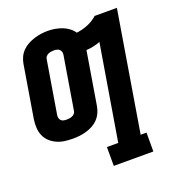

<svg xmlns="http://www.w3.org/2000/svg" viewBox="-135 -646 870 957"><g transform="rotate(-20 300.0 -167.5)"><path d="M305 205V105H365L449 -400Q431 -393 412 -389Q393 -385 375 -384Q374 -383 374 -382.5Q374 -382 374 -381L328 -103Q325 -85 317 -68Q309 -51 296 -37.5Q283 -24 266 -15Q249 -6 231.5 -1Q214 4 196 6Q178 8 161 8Q139 8 117 5Q95 2 75.5 -7Q56 -16 41 -30Q26 -44 17.5 -63.5Q9 -83 8 -105Q7 -127 10 -149L56 -427Q59 -445 67 -462Q75 -479 88.5 -492.5Q102 -506 119 -515Q136 -524 154 -529.5Q172 -535 189.5 -537.5Q207 -540 225 -540Q245 -540 264.5 -536.5Q284 -533 301 -526.5Q318 -520 333.5 -508.5Q349 -497 359 -482Q388 -485 418 -497Q448 -509 471 -530H589L484 105H515V205ZM163 -92Q170 -92 177.5 -93Q185 -94 192.5 -97Q200 -100 205.5 -106Q211 -112 212 -119L258 -397Q260 -406 258.5 -414Q257 -422 251.5 -428Q246 -434 238 -436Q230 -438 221 -438Q214 -438 206.5 -437Q199 -436 192 -433Q185 -430 179.5 -424Q174 -418 173 -411L127 -133Q125 -124 126.5 -116Q128 -108 133 -102Q138 -96 146 -94Q154 -92 163 -92Z"/></g></svg>

Font: Iosevka Slab Extended Oblique
Style: Bold
Weight: 700
Width: 7
Italic angle: -9°
Monospace: yes
Designer: Belleve Invis
Foundry: Belleve Invis
Version: Version 11.1.1; ttfautohint (v1.8.3)